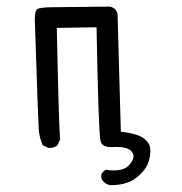

<svg xmlns="http://www.w3.org/2000/svg" viewBox="-20 -439 540 571"><path d="M310.5 -1.5 326.2 -2Q359.4 -2 370.6 10.7Q377 17.6 377 25.9Q377 37.6 364.7 51.3Q350.6 67.9 317.4 67.9Q307.1 67.9 294.9 65.9Q285.6 70.8 281.2 80.1Q281.2 83 281.2 85.4Q281.2 93.3 285.6 98.6Q295.4 109.9 308.1 111.8Q357.9 111.8 386.2 88.9Q414.6 65.9 421.9 42Q427.2 23.9 427.2 9.8Q427.2 -0.5 424.3 -7.3Q419.9 -18.6 407.2 -27.8Q389.6 -41 345.7 -46.4L339.4 -47.4L329.6 -396.5Q328.1 -405.8 322.5 -411.4Q316.9 -417 306.6 -419.4L136.7 -417.5Q110.4 -417.5 94.2 -413.6Q83.5 -411.1 83.5 -381.8Q93.3 -79.6 95.2 -54.4Q97.2 -29.3 106.9 -7.3L123 0.5Q125 1 127 1Q141.1 1 150.4 -6.3L158.7 -23.9Q154.8 -72.8 148.9 -356L267.1 -357.9Q272.9 -47.4 278.8 -20.5Q280.3 -13.7 284.7 -9.3Q292.5 -1.5 310.5 -1.5Z"/></svg>

Font: Bakudai
Style: ExtraLight
Weight: 200
Version: Version 1.48